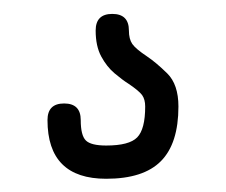

<svg xmlns="http://www.w3.org/2000/svg" viewBox="-20 -60 333 283"><path d="M136.5 203.5Q50 203.5 50 117Q50 92.5 74.5 92.5Q99 92.5 99 117Q99 139.5 106.5 147Q114 154.5 136.5 154.5Q170.5 154.5 182.2 142.5Q194 130.5 194 97Q194 86.5 189.5 80.2Q185 74 169.5 63.5Q160 57.5 148.8 48Q137.5 38.5 129.2 23.2Q121 8 121 -15Q121 -39.5 145.5 -39.5Q170 -39.5 170 -15Q170 -2.5 175 4.8Q180 12 196.5 23Q210 32 226.5 48.2Q243 64.5 243 97Q243 151.5 217.2 177.5Q191.5 203.5 136.5 203.5Z"/></svg>

Font: Jura Light
Style: Regular
Weight: 400
Version: Version 5.106